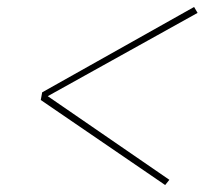

<svg xmlns="http://www.w3.org/2000/svg" viewBox="-20 -616 640 551"><path d="M454 -85 97 -329 101 -351 537 -596 547 -579 117 -340 466 -100Z"/></svg>

Font: Iosevka Aile Thin
Style: Italic
Weight: 100
Italic angle: -9°
Designer: Belleve Invis
Foundry: Belleve Invis
Version: Version 31.1.0; ttfautohint (v1.8.4)